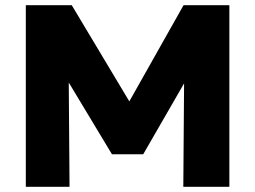

<svg xmlns="http://www.w3.org/2000/svg" viewBox="-20 -720 984 740"><path d="M79.5 0V-700H256.5L516 -266.5L442.5 -265.5L687.5 -700H864V0H686.5L690 -467L722 -455L532 -125.5H411.5L213 -455L244.5 -467L248 0Z"/></svg>

Font: Geologica Cursive ExtraBold
Style: Regular
Weight: 800
Designer: Sindre Bremnes, Frode Helland
Foundry: Monokrom Skriftforlag AS
Version: Version 1.010;gftools[0.9.28]